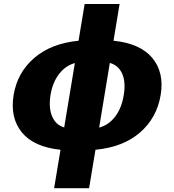

<svg xmlns="http://www.w3.org/2000/svg" viewBox="-20 -759 892 983"><path d="M257.1 204.5 289.8 7.8Q153.1 -6.4 92 -81.1Q30.9 -155.9 49.7 -272.7Q68.9 -388.1 155.5 -462.5Q242.2 -536.9 382.1 -550.4L413.4 -738.6H592.3L561.1 -550.4Q697.4 -536.9 759.6 -462.5Q821.7 -388.1 802.6 -272.7Q783 -155.2 696.6 -80.4Q610.1 -5.7 468.8 7.8L436.1 204.5ZM542.3 -436.8 487.6 -105.8Q536.2 -118.3 569.8 -162.3Q603.3 -206.3 613.6 -272.7Q624.6 -338.4 605.6 -381.6Q586.6 -424.7 542.3 -436.8ZM308.6 -106.5 363.3 -436.1Q315.3 -422.9 282.3 -380Q249.3 -337 238.6 -272.7Q228.3 -207 246.8 -163.2Q265.3 -119.3 308.6 -106.5Z"/></svg>

Font: Inter UI Black
Style: Italic
Weight: 900
Italic angle: -9.39999°
Designer: Rasmus Andersson
Foundry: rsms
Version: 3.2;8d6f07862